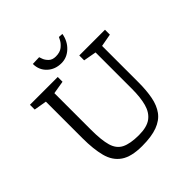

<svg xmlns="http://www.w3.org/2000/svg" viewBox="-212 -985 1167 1167"><g transform="rotate(-45 372.0 -401.5)"><path d="M355 12Q263 12 214.5 -21.5Q166 -55 149 -120Q132 -185 132 -278V-593L50 -607V-648H289V-607L205 -593V-278Q205 -189 219.5 -139Q234 -89 274 -69Q314 -49 389 -49Q457 -49 493 -75.5Q529 -102 543 -153Q557 -204 557 -278V-591L474 -606V-648H695V-606L613 -591V-278Q613 -208 602.5 -154Q592 -100 565 -63Q538 -26 487 -7Q436 12 355 12ZM365 -691Q310 -691 274 -725Q238 -759 238 -811L294 -813Q295 -810 301 -793Q307 -776 323.5 -760Q340 -744 369 -744Q405 -744 425.5 -760.5Q446 -777 455.5 -794.5Q465 -812 466 -815L494 -813Q485 -760 448.5 -725.5Q412 -691 365 -691Z"/></g></svg>

Font: Faustina Light Light
Style: Regular
Weight: 300
Version: Version 1.200